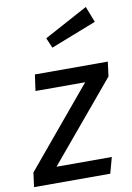

<svg xmlns="http://www.w3.org/2000/svg" viewBox="-102 -857 628 913"><g transform="rotate(-10 211.5 -400.5)"><path d="M427 -457 109 -77H376L355 0H-13L-4 -69L313 -449H73L84 -527H436ZM408 -724 188 -638 167 -687 378 -801Z"/></g></svg>

Font: Fira Sans
Style: Italic
Weight: 400
Italic angle: -8°
Designer: bBox Type GmbH & Carrois Corporate GbR & Edenspiekermann AG
Foundry: bBox Type GmbH & Carrois Corporate GbR & Edenspiekermann AG
Version: Version 4.301